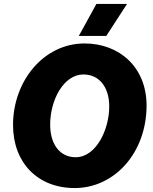

<svg xmlns="http://www.w3.org/2000/svg" viewBox="-20 -936 775 972"><path d="M358 16C560 16 722 -163 722 -402C722 -595 585 -716 408 -716C201 -716 46 -526 46 -303C46 -112 171 16 358 16ZM363 -140C285 -140 234 -203 234 -305C234 -431 303 -559 402 -559C484 -559 533 -493 533 -397C533 -279 466 -140 363 -140ZM623 -916H468L379 -754H518Z"/></svg>

Font: Fixel Text 20240404 ExtraBold
Style: Italic
Weight: 800
Width: 4
Italic angle: -10°
Designer: AlfaBravo + MacPaw
Foundry: Kyrylo Tkachov, Marchela Mozhyna, Serhii Makarenko, Maria Weinstein, Zakhar Kryvoshyya
Version: Version 1.211;Glyphs 3.2 (3225)